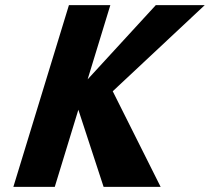

<svg xmlns="http://www.w3.org/2000/svg" viewBox="-20 -722 810 741"><path d="M599.9 -0.9 415.1 -369.8 770.1 -702.1H581.2L318.2 -415.7L405.8 -702.1H246L31.6 -0.9H191.4L282.4 -298.4L379.8 -0.9Z"/></svg>

Font: Hussar
Style: BdSuprConOblThree
Weight: 700
Foundry: Cannot Into Space Fonts
Version: Version 2.00